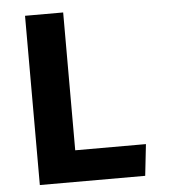

<svg xmlns="http://www.w3.org/2000/svg" viewBox="-52 -777 725 825"><g transform="rotate(-5 310.0 -365.0)"><path d="M86.5 0H541L556 -135.5H251V-730H86.5Z"/></g></svg>

Font: Monaspace Krypton ExtraBold
Style: Regular
Weight: 800
Designer: Riley Cran & the Lettermatic Team
Foundry: Lettermatic
Version: Version 1.101 (Monaspace Krypton)